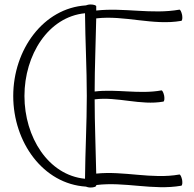

<svg xmlns="http://www.w3.org/2000/svg" viewBox="-20 -828 865 856"><path d="M409 0V-3C535 -19 663 22 788 0C793 -1 794 -13 792 -26C789 -40 784 -50 780 -50C657 -28 532 -67 409 -54C407 -164 402 -274 402 -385C503 -398 607 -357 708 -375C713 -376 714 -388 712 -401C709 -415 704 -425 700 -425C601 -407 500 -432 402 -420C402 -529 407 -637 409 -746C535 -761 663 -713 788 -735C793 -736 794 -748 792 -761C789 -775 784 -785 780 -785C657 -763 532 -795 409 -781C409 -787 409 -794 409 -800C409 -804 398 -808 384 -808C375 -808 368 -806 363 -804C173 -792 39 -606 39 -400C39 -194 172 -8 363 4C368 6 375 8 384 8C398 8 409 4 409 0ZM89 -400C89 -583 195 -753 359 -769C360 -646 367 -523 367 -400C367 -277 360 -154 359 -31C195 -47 89 -217 89 -400Z"/></svg>

Font: Nupuram Condensed Thin
Style: Regular
Weight: 100
Width: 3
Designer: Santhosh Thottingal (santhosh.thottingal@gmail.com)
Foundry: SMC
Version: Version 1.000